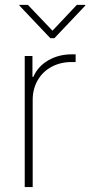

<svg xmlns="http://www.w3.org/2000/svg" viewBox="-20 -757 365 777"><path d="M80.1 -530.3H111.3V-446.3H115.2Q132.8 -487.8 174.8 -512.5Q216.8 -537.1 270.5 -537.1H286.1V-505.9H269.5Q224.1 -505.9 188.2 -486.3Q152.3 -466.8 132.3 -431.9Q112.3 -397 112.3 -352.5V0H80.1ZM192.4 -632.8 291 -737.3H325.2V-734.4L200.2 -602.5H183.6L58.6 -734.4V-737.3H92.8Z"/></svg>

Font: Pretendard Std Thin
Style: Regular
Weight: 100
Designer: Base glyphs from Inter by Rasmus Andersson; Hangeul glyphs from Noto Sans CJK(Source Han Sans) by Jang Soo-young and Kan
Foundry: Kil Hyung-jin
Version: Version 1.309